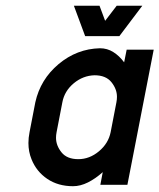

<svg xmlns="http://www.w3.org/2000/svg" viewBox="-20 -641 553 666"><path d="M383.8 -286.1Q385.7 -295.9 385.7 -305.2Q385.7 -332 366.5 -356Q347.2 -379.9 308.1 -379.9Q268.1 -378.9 235.8 -352.1Q203.6 -325.2 196.3 -286.1L176.3 -182.6Q174.3 -172.4 174.3 -163.1Q174.3 -136.2 193.4 -112.5Q212.4 -88.9 251.5 -88.9Q290.5 -88.9 323.2 -116.2Q356 -143.6 363.8 -182.6ZM419.4 -468.8H513.2L421.9 0H328.1L336.4 -43.9Q311.5 -21.5 285.2 -8.3Q258.8 4.9 233.4 4.9Q181.6 4.9 144 -20.5Q106.4 -45.9 89.4 -88.4Q78.6 -114.7 78.6 -145Q78.6 -163.1 82.5 -182.6L102.5 -286.1Q120.1 -365.7 183.3 -418.7Q246.6 -471.7 326.7 -473.6Q352.1 -473.6 373 -460.4Q394 -447.3 410.6 -424.8ZM275.4 -515.6 236.3 -621.1H325.2L344.7 -568.8L384.8 -621.1H473.6L394 -515.6Z"/></svg>

Font: Lambda
Style: Italic
Weight: 400
Italic angle: -11°
Designer: GGBotNet
Version: 0.22